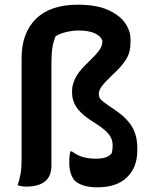

<svg xmlns="http://www.w3.org/2000/svg" viewBox="-20 -787 640 818"><path d="M311 -767Q390 -767 439.5 -745Q489 -723 512.5 -689.5Q536 -656 536 -620V-607Q536 -568 521.5 -541.5Q507 -515 478 -486L451 -460Q423 -433 412 -417Q401 -401 401 -387Q401 -371 410.5 -362Q420 -353 440 -339L468 -320Q520 -285 542.5 -247Q565 -209 565 -157V-146Q565 -74 521 -31.5Q477 11 396 11Q359 11 335 3Q311 -5 298 -18Q288 -29 281.5 -48.5Q275 -68 275 -95Q275 -124 280 -142H286Q309 -125 333 -118Q357 -111 391 -111Q438 -111 456 -134Q460 -149 460 -168Q460 -194 444 -214.5Q428 -235 389 -260L360 -279Q322 -305 304.5 -332Q287 -359 287 -393V-400Q287 -425 300 -452Q313 -479 339 -505L376 -542Q399 -565 408 -581Q417 -597 416 -616Q405 -637 379.5 -647Q354 -657 317 -657Q289 -657 262 -650.5Q235 -644 217 -633Q207 -609 203 -583Q199 -557 199 -513V-81Q199 8 91 8Q83 8 73 6.5Q63 5 55 2Q63 -21 67.5 -46Q72 -71 72 -105V-539Q72 -647 133.5 -707Q195 -767 311 -767Z"/></svg>

Font: Recursive Mn Csl St SmB
Style: Regular
Weight: 600
Monospace: yes
Version: Version 1.079;hotconv 1.0.112;makeotfexe 2.5.65598; ttfautoh